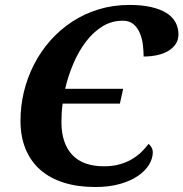

<svg xmlns="http://www.w3.org/2000/svg" viewBox="-20 -748 743 778"><path d="M401.9 -74.2Q436.5 -74.2 464.4 -82Q492.2 -89.8 514.2 -102.8Q536.1 -115.7 552.7 -131.8Q569.3 -147.9 582 -165Q587.9 -160.6 593.5 -151.4Q599.1 -142.1 599.1 -130.9Q599.1 -106 584 -80.8Q568.8 -55.7 539.3 -35.4Q509.8 -15.1 466.3 -2.7Q422.9 9.8 366.2 9.8Q294.4 9.8 238 -8.1Q181.6 -25.9 142.8 -60.3Q104 -94.7 83.5 -144.8Q63 -194.8 63 -258.8Q63 -318.8 77.1 -377Q91.3 -435.1 118.2 -487.3Q145 -539.6 183.8 -583.5Q222.7 -627.4 271.7 -659.7Q320.8 -691.9 379.4 -710Q438 -728 504.9 -728Q554.7 -728 592 -719.5Q629.4 -710.9 654.1 -695.6Q678.7 -680.2 690.9 -658Q703.1 -635.7 703.1 -608.9Q703.1 -586.9 692.4 -570.3Q681.6 -553.7 662.8 -542.2Q644 -530.8 618.2 -524.9Q592.3 -519 562 -519Q562 -540 559.1 -565.4Q556.2 -590.8 547.1 -612.8Q538.1 -634.8 521.5 -649.4Q504.9 -664.1 477.1 -664.1Q432.1 -664.1 394.8 -640.9Q357.4 -617.7 328.1 -579.1Q298.8 -540.5 277.6 -491Q256.3 -441.4 244.1 -388.2H479L465.8 -328.1H233.9Q231 -308.1 230 -289.6Q229 -271 229 -252.9Q229 -167.5 272.5 -120.8Q315.9 -74.2 401.9 -74.2Z"/></svg>

Font: Droid Serif
Style: Bold Italic
Weight: 700
Italic angle: -12°
Designer: Monotype Design team
Foundry: Monotype Imaging Inc.
Version: Version 1.03